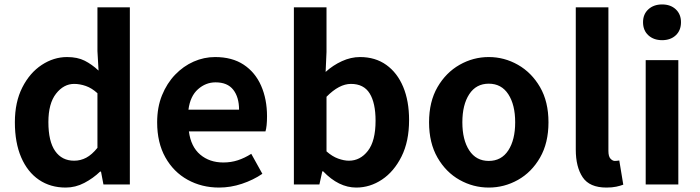

<svg xmlns="http://www.w3.org/2000/svg" viewBox="-20 -831 3154 865"><path d="M276 14Q207 14 155.5 -21Q104 -56 75.5 -122Q47 -188 47 -280Q47 -371 80.5 -437Q114 -503 168 -538.5Q222 -574 282 -574Q329 -574 361.5 -557.5Q394 -541 424 -513L419 -601V-798H565V0H446L435 -58H431Q400 -28 360 -7Q320 14 276 14ZM314 -107Q343 -107 368.5 -120.5Q394 -134 419 -165V-411Q394 -434 367 -443.5Q340 -453 314 -453Q267 -453 232.5 -409Q198 -365 198 -281Q198 -194 228.5 -150.5Q259 -107 314 -107Z M967 14Q889 14 825.5 -21Q762 -56 725 -122Q688 -188 688 -280Q688 -348 710 -402Q732 -456 769 -494.5Q806 -533 852.5 -553.5Q899 -574 949 -574Q1026 -574 1078 -539.5Q1130 -505 1156.5 -444.5Q1183 -384 1183 -307Q1183 -262 1176 -239H831Q840 -170 882 -134.5Q924 -99 986 -99Q1021 -99 1051.5 -109Q1082 -119 1112 -138L1162 -48Q1121 -20 1070 -3Q1019 14 967 14ZM829 -337H1057Q1057 -393 1031 -426.5Q1005 -460 951 -460Q907 -460 872 -429Q837 -398 829 -337Z M1585 14Q1506 14 1436 -59H1432L1419 0H1304V-798H1451V-597L1447 -507Q1480 -537 1520.5 -555.5Q1561 -574 1602 -574Q1671 -574 1720.5 -538.5Q1770 -503 1796.5 -439.5Q1823 -376 1823 -290Q1823 -194 1789 -126Q1755 -58 1701 -22Q1647 14 1585 14ZM1552 -107Q1603 -107 1637.5 -151.5Q1672 -196 1672 -287Q1672 -367 1645.5 -410Q1619 -453 1561 -453Q1508 -453 1451 -395V-149Q1477 -126 1503.5 -116.5Q1530 -107 1552 -107Z M2182 14Q2112 14 2050.5 -20.5Q1989 -55 1951 -121Q1913 -187 1913 -280Q1913 -373 1951 -438.5Q1989 -504 2050.5 -539Q2112 -574 2182 -574Q2252 -574 2313.5 -539Q2375 -504 2413 -438.5Q2451 -373 2451 -280Q2451 -187 2413 -121Q2375 -55 2313.5 -20.5Q2252 14 2182 14ZM2182 -106Q2239 -106 2270 -153.5Q2301 -201 2301 -280Q2301 -359 2270 -406.5Q2239 -454 2182 -454Q2125 -454 2094 -406.5Q2063 -359 2063 -280Q2063 -201 2094 -153.5Q2125 -106 2182 -106Z M2712 14Q2636 14 2605 -32.5Q2574 -79 2574 -157V-798H2721V-151Q2721 -126 2730.5 -116Q2740 -106 2750 -106Q2755 -106 2759 -106.5Q2763 -107 2770 -108L2788 1Q2775 6 2756.5 10Q2738 14 2712 14Z M2889 0V-560H3036V0ZM2963 -650Q2925 -650 2901 -672Q2877 -694 2877 -731Q2877 -767 2901 -789Q2925 -811 2963 -811Q3001 -811 3024.5 -789Q3048 -767 3048 -731Q3048 -694 3024.5 -672Q3001 -650 2963 -650Z"/></svg>

Font: Chiron Sans HK TT
Style: Bold
Weight: 700
Designer: Ryoko NISHIZUKA 西塚涼子 (kana, bopomofo & ideographs); Paul D. Hunt (Latin, Greek & Cyrillic); Sandoll Communications 산돌커뮤니
Foundry: Adobe
Version: Version 2.022;hotconv 1.0.109;makeotfexe 2.5.65596